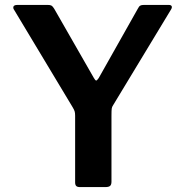

<svg xmlns="http://www.w3.org/2000/svg" viewBox="-20 -762 755 782"><path d="M680 -733Q680 -729 677 -724L441 -334Q436 -327 435 -319.5Q434 -312 434 -289V-22Q434 -10 428.5 -5Q423 0 409 0H306Q295 0 290.5 -4.5Q286 -9 286 -19V-291Q286 -302 284 -308.5Q282 -315 276 -325L38 -721Q34 -726 34 -731Q34 -742 51 -742H174Q185 -742 190 -739Q195 -736 201 -726L362 -445Q368 -434 372 -434Q375 -434 382 -444L541 -726Q546 -736 551 -739Q556 -742 567 -742H667Q680 -742 680 -733Z"/></svg>

Font: n
Style: Regular
Weight: 600
Designer: Pablo Impallari, Rodrigo Fuenzalida
Foundry: Impallari Type
Version: Version 1.002; ttfautohint (v1.5)